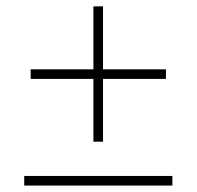

<svg xmlns="http://www.w3.org/2000/svg" viewBox="-20 -576 610 596"><path d="M55.2 0V-29.8H515.1V0ZM75.2 -331.1V-360.8H270V-556.2H299.8V-360.8H495.1V-331.1H299.8V-136.2H270V-331.1Z"/></svg>

Font: Cakra Normal
Style: Regular
Weight: 400
Designer: Lucia Kollert, Vojtech Kollert
Foundry: OoM Type
Version: Version 1.000;Glyphs 3.1.1 (3148)